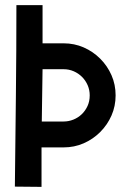

<svg xmlns="http://www.w3.org/2000/svg" viewBox="-20 -731 475 749"><path d="M143 -257H228Q248 -257 266.5 -264.5Q285 -272 299 -285.5Q313 -299 321.5 -317.5Q330 -336 330 -359Q330 -380 322 -398.5Q314 -417 300 -431Q286 -445 267.5 -453Q249 -461 228 -461H146ZM146 -711V-562H228Q270 -562 306.5 -546Q343 -530 371 -502Q399 -474 415 -437.5Q431 -401 431 -359Q431 -317 415 -280.5Q399 -244 371 -216Q343 -188 306.5 -172Q270 -156 228 -156H142V-2L38 -3Q40 -184 42 -358Q44 -532 44 -711Z"/></svg>

Font: Fundamental  Brigade
Style: Regular
Weight: 400
Designer: Peter Wiegel, original typeface by Arno Drescher 1935
Foundry: Peter Wiegel
Version: Version 0.000 2012 initial release